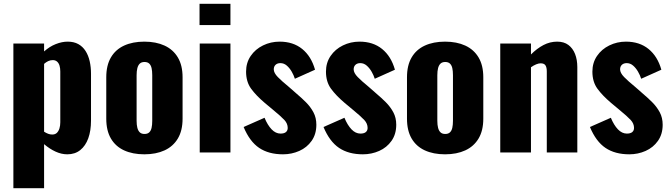

<svg xmlns="http://www.w3.org/2000/svg" viewBox="-20 -809 3555 1019"><path d="M51 190V-578H214V-536Q243 -562 276 -575Q309 -588 339 -588Q372 -588 395.5 -575Q419 -562 434 -538.5Q449 -515 456 -484Q463 -453 463 -418V-169Q463 -115 448.5 -75Q434 -35 406 -12.5Q378 10 337 10Q306 10 274.5 -4.5Q243 -19 214 -44V190ZM257 -95Q273 -95 282 -104Q291 -113 295.5 -127.5Q300 -142 300 -160V-430Q300 -447 296 -460.5Q292 -474 283 -482Q274 -490 260 -490Q247 -490 235.5 -484.5Q224 -479 214 -470V-110Q225 -103 235.5 -99Q246 -95 257 -95Z M746 10Q684 10 638.5 -11Q593 -32 568.5 -74Q544 -116 544 -179V-399Q544 -462 568.5 -504Q593 -546 638.5 -567Q684 -588 746 -588Q808 -588 853.5 -567Q899 -546 924 -504Q949 -462 949 -399V-179Q949 -116 924 -74Q899 -32 853.5 -11Q808 10 746 10ZM747 -98Q763 -98 772 -106.5Q781 -115 784.5 -130.5Q788 -146 788 -168V-410Q788 -432 784.5 -447.5Q781 -463 772 -471.5Q763 -480 747 -480Q731 -480 722 -471.5Q713 -463 709 -447.5Q705 -432 705 -410V-168Q705 -146 709 -130.5Q713 -115 722 -106.5Q731 -98 747 -98Z M1040 0V-578H1203V0ZM1039 -676V-789H1203V-676Z M1482 10Q1406 10 1355.5 -24Q1305 -58 1273 -135L1384 -184Q1400 -145 1421.5 -122.5Q1443 -100 1469 -100Q1488 -100 1497.5 -108Q1507 -116 1507 -130Q1507 -153 1489.5 -172Q1472 -191 1427 -228L1385 -263Q1339 -302 1312.5 -338.5Q1286 -375 1286 -429Q1286 -476 1310.5 -512Q1335 -548 1376 -568Q1417 -588 1464 -588Q1536 -588 1584 -549Q1632 -510 1652 -439L1545 -391Q1539 -410 1528 -429Q1517 -448 1502 -461Q1487 -474 1468 -474Q1452 -474 1442.5 -465Q1433 -456 1433 -441Q1433 -422 1454.5 -400Q1476 -378 1514 -347L1555 -311Q1580 -290 1604 -266Q1628 -242 1643.5 -213Q1659 -184 1659 -147Q1659 -97 1634 -61.5Q1609 -26 1568.5 -8Q1528 10 1482 10Z M1906 10Q1830 10 1779.5 -24Q1729 -58 1697 -135L1808 -184Q1824 -145 1845.5 -122.5Q1867 -100 1893 -100Q1912 -100 1921.5 -108Q1931 -116 1931 -130Q1931 -153 1913.5 -172Q1896 -191 1851 -228L1809 -263Q1763 -302 1736.5 -338.5Q1710 -375 1710 -429Q1710 -476 1734.5 -512Q1759 -548 1800 -568Q1841 -588 1888 -588Q1960 -588 2008 -549Q2056 -510 2076 -439L1969 -391Q1963 -410 1952 -429Q1941 -448 1926 -461Q1911 -474 1892 -474Q1876 -474 1866.5 -465Q1857 -456 1857 -441Q1857 -422 1878.5 -400Q1900 -378 1938 -347L1979 -311Q2004 -290 2028 -266Q2052 -242 2067.5 -213Q2083 -184 2083 -147Q2083 -97 2058 -61.5Q2033 -26 1992.5 -8Q1952 10 1906 10Z M2342 10Q2280 10 2234.5 -11Q2189 -32 2164.5 -74Q2140 -116 2140 -179V-399Q2140 -462 2164.5 -504Q2189 -546 2234.5 -567Q2280 -588 2342 -588Q2404 -588 2449.5 -567Q2495 -546 2520 -504Q2545 -462 2545 -399V-179Q2545 -116 2520 -74Q2495 -32 2449.5 -11Q2404 10 2342 10ZM2343 -98Q2359 -98 2368 -106.5Q2377 -115 2380.5 -130.5Q2384 -146 2384 -168V-410Q2384 -432 2380.5 -447.5Q2377 -463 2368 -471.5Q2359 -480 2343 -480Q2327 -480 2318 -471.5Q2309 -463 2305 -447.5Q2301 -432 2301 -410V-168Q2301 -146 2305 -130.5Q2309 -115 2318 -106.5Q2327 -98 2343 -98Z M2635 0V-578H2798V-520Q2830 -552 2864.5 -570Q2899 -588 2937 -588Q2973 -588 2996.5 -570.5Q3020 -553 3032 -522.5Q3044 -492 3044 -453V0H2882V-430Q2882 -451 2875 -462Q2868 -473 2849 -473Q2839 -473 2825.5 -467.5Q2812 -462 2798 -452V0Z M3320 10Q3244 10 3193.5 -24Q3143 -58 3111 -135L3222 -184Q3238 -145 3259.5 -122.5Q3281 -100 3307 -100Q3326 -100 3335.5 -108Q3345 -116 3345 -130Q3345 -153 3327.5 -172Q3310 -191 3265 -228L3223 -263Q3177 -302 3150.5 -338.5Q3124 -375 3124 -429Q3124 -476 3148.5 -512Q3173 -548 3214 -568Q3255 -588 3302 -588Q3374 -588 3422 -549Q3470 -510 3490 -439L3383 -391Q3377 -410 3366 -429Q3355 -448 3340 -461Q3325 -474 3306 -474Q3290 -474 3280.5 -465Q3271 -456 3271 -441Q3271 -422 3292.5 -400Q3314 -378 3352 -347L3393 -311Q3418 -290 3442 -266Q3466 -242 3481.5 -213Q3497 -184 3497 -147Q3497 -97 3472 -61.5Q3447 -26 3406.5 -8Q3366 10 3320 10Z"/></svg>

Font: Oswald
Style: Bold
Weight: 700
Designer: Vernon Adams
Foundry: Vernon Adams
Version: Version 4.103;gftools[0.9.33.dev8+g029e19f]